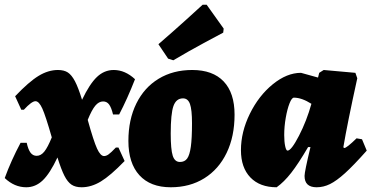

<svg xmlns="http://www.w3.org/2000/svg" viewBox="-45 -780 1571 812"><path d="M526 -445Q493 -361 459 -296H433Q426 -325 416.5 -338Q407 -351 391 -351Q373 -351 358 -333Q343 -315 326 -273Q351 -183 365.5 -151.5Q380 -120 395 -120Q404 -120 414 -127Q424 -134 445 -156H456L482 -99Q422 -37 381.5 -12.5Q341 12 300 12Q274 12 257.5 1Q241 -10 227.5 -36.5Q214 -63 198 -114Q166 -46 135.5 -17Q105 12 66 12Q16 12 -25 -27Q2 -101 42 -176H68Q74 -148 84 -134.5Q94 -121 110 -121Q128 -121 142.5 -139Q157 -157 174 -199Q148 -290 134 -321Q120 -352 105 -352Q89 -352 56 -316H45L19 -373Q77 -434 118 -459Q159 -484 200 -484Q226 -484 242 -473.5Q258 -463 272 -436.5Q286 -410 302 -358Q334 -425 365 -454.5Q396 -484 436 -484Q484 -484 526 -445Z M498 -184Q498 -274 531.5 -342Q565 -410 626 -447Q687 -484 768 -484Q855 -484 901 -435.5Q947 -387 947 -295Q947 -203 913.5 -133.5Q880 -64 819 -26Q758 12 677 12Q591 12 544.5 -39Q498 -90 498 -184ZM767 -259Q767 -316 758.5 -340Q750 -364 729 -364Q700 -364 688.5 -331.5Q677 -299 677 -215Q677 -148 685.5 -121.5Q694 -95 716 -95Q736 -95 746.5 -109.5Q757 -124 762 -159Q767 -194 767 -259ZM688 -525 666 -532 625 -593Q684 -644 740 -694.5Q796 -745 812 -760H829L901 -659L899 -642Q880 -632 816 -597.5Q752 -563 688 -525Z M1463 -195 1486 -191 1506 -143Q1450 -80 1414 -47.5Q1378 -15 1350.5 -1.5Q1323 12 1294 12Q1243 12 1243 -36Q1243 -54 1268 -158H1258Q1217 -88 1186.5 -49Q1156 -10 1125 12Q1054 12 1014 -29.5Q974 -71 974 -145Q974 -222 1011.5 -298.5Q1049 -375 1108.5 -423.5Q1168 -472 1228 -472L1300 -452L1305 -472L1324 -484L1458 -472L1466 -449Q1424 -258 1407 -157L1411 -154Q1421 -154 1463 -195ZM1272 -341Q1231 -367 1198 -367Q1189 -367 1179.5 -343Q1170 -319 1163.5 -282Q1157 -245 1157 -209Q1157 -181 1161 -162Q1165 -143 1171 -143Q1187 -143 1219.5 -206Q1252 -269 1272 -341Z"/></svg>

Font: Alegreya Black
Style: Italic
Weight: 900
Italic angle: -7°
Designer: Juan Pablo del Peral
Foundry: Huerta Tipografica
Version: Version 2.007; ttfautohint (v1.6)